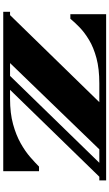

<svg xmlns="http://www.w3.org/2000/svg" viewBox="241 -932 690 1213"><g transform="rotate(-90 586.5 -325.0)"><path d="M54 0V-43H77L626 -607H569Q478 -607 409 -588Q340 -569 288.5 -540Q237 -511 201 -479.5Q165 -448 141 -424H112V-650H1119V-607H1098L548 -43H666Q759 -43 826 -61Q893 -79 940.5 -107.5Q988 -136 1020.5 -167.5Q1053 -199 1075 -226H1104V0ZM165 -43H250L795 -607H714Z"/></g></svg>

Font: Diplomata SC
Style: Regular
Weight: 400
Designer: Eduardo Rodriguez Tunni
Foundry: Eduardo Rodriguez Tunni
Version: Version 1.002; ttfautohint (v1.8.4.7-5d5b);gftools[0.9.23]